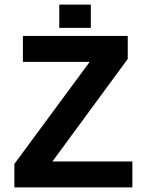

<svg xmlns="http://www.w3.org/2000/svg" viewBox="-20 -815 640 835"><path d="M555.7 0H42.5V-102.1L370.1 -545.9H79.6V-658.7H535.6V-558.6L208 -112.8H555.7ZM237.8 -693.8V-794.9H375V-693.8Z"/></svg>

Font: Cousine
Style: Bold
Weight: 700
Monospace: yes
Designer: Steve Matteson
Foundry: Ascender Corporation
Version: Version 1.20